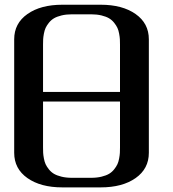

<svg xmlns="http://www.w3.org/2000/svg" viewBox="-20 -812 748 832"><path d="M500 -372.1H166.5V-172.9Q166.5 -159.7 167 -149.9Q167.5 -140.1 170.2 -125.5Q172.9 -110.8 177.7 -100.3Q182.6 -89.8 191.9 -78.1Q201.2 -66.4 213.9 -58.8Q226.6 -51.3 246.6 -46.4Q266.6 -41.5 291.5 -41.5H375Q399.9 -41.5 419.9 -46.4Q439.9 -51.3 452.6 -58.8Q465.3 -66.4 474.6 -78.1Q483.9 -89.8 488.8 -100.3Q493.7 -110.8 496.3 -125.5Q499 -140.1 499.5 -149.9Q500 -159.7 500 -172.9ZM625 -641.6V-149.9Q625 -80.6 567.6 -40.3Q510.3 0 416.5 0H250Q156.2 0 98.9 -40.3Q41.5 -80.6 41.5 -149.9V-641.6Q41.5 -710.9 98.9 -751.2Q156.2 -791.5 250 -791.5H416.5Q510.3 -791.5 567.6 -751.2Q625 -710.9 625 -641.6ZM500 -413.6V-618.7Q500 -631.8 499.5 -641.6Q499 -651.4 496.3 -666Q493.7 -680.7 488.8 -691.2Q483.9 -701.7 474.6 -713.4Q465.3 -725.1 452.6 -732.7Q439.9 -740.2 419.9 -745.1Q399.9 -750 375 -750H291.5Q266.6 -750 246.6 -745.1Q226.6 -740.2 213.9 -732.7Q201.2 -725.1 191.9 -713.4Q182.6 -701.7 177.7 -691.2Q172.9 -680.7 170.2 -666Q167.5 -651.4 167 -641.6Q166.5 -631.8 166.5 -618.7V-413.6Z"/></svg>

Font: Gputeks
Style: Bold
Weight: 600
Width: 8
Version: Version 0.9